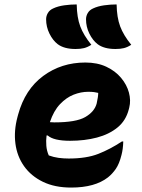

<svg xmlns="http://www.w3.org/2000/svg" viewBox="-20 -834 640 866"><path d="M326 -814Q327 -755 342 -715Q357 -675 392 -632Q375 -621 359 -617Q343 -613 321 -613Q269 -613 240 -635Q218 -652 203 -682.5Q188 -713 188 -747Q188 -762 196 -775.5Q204 -789 220 -796Q241 -806 269.5 -810Q298 -814 326 -814ZM506 -814Q507 -755 522 -715Q537 -675 572 -632Q555 -621 539 -617Q523 -613 501 -613Q449 -613 420 -635Q398 -652 383 -682.5Q368 -713 368 -747Q368 -762 376 -775.5Q384 -789 400 -796Q421 -806 449.5 -810Q478 -814 506 -814ZM365 -552Q419 -552 459.5 -533Q500 -514 526 -483Q552 -452 561.5 -416.5Q571 -381 563 -349L561 -341Q548 -290 510 -259Q472 -228 417 -213.5Q362 -199 296 -199Q222 -199 195 -223H190Q187 -199 189 -176Q191 -153 200 -133Q222 -125 244 -122Q266 -119 290 -119Q370 -119 423.5 -140Q477 -161 530 -196H536Q535 -161 528 -135Q518 -95 502.5 -72.5Q487 -50 467 -34Q408 12 301 12Q227 12 173.5 -14Q120 -40 88.5 -84.5Q57 -129 49.5 -186.5Q42 -244 59 -307L62 -318Q93 -431 175 -491.5Q257 -552 365 -552ZM378 -420Q345 -420 312 -407Q279 -394 250.5 -364Q222 -334 205 -283Q216 -282 225 -282Q323 -282 364.5 -306Q406 -330 416 -367Q423 -398 423 -415Q415 -417 405 -418.5Q395 -420 378 -420Z"/></svg>

Font: Recursive Mn Csl St XBd
Style: Italic
Weight: 800
Italic angle: -15°
Monospace: yes
Version: Version 1.079;hotconv 1.0.112;makeotfexe 2.5.65598; ttfautoh